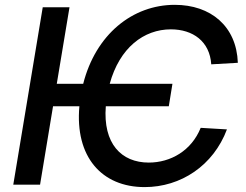

<svg xmlns="http://www.w3.org/2000/svg" viewBox="-20 -757 1009 787"><path d="M686.8 -413.4H429.7C470.2 -561.4 569.6 -636.7 680.4 -636.7C770.6 -636.7 839.8 -587.4 845.9 -493.3L954.9 -499.6C949.6 -649.9 843.4 -737.2 696.4 -737.2C522.7 -737.2 372.2 -615.4 321 -413.4H212.7L264.9 -727.3H155.2L34.4 0H144.2L197.4 -321.4H305.4C286.6 -114.3 397 9.9 572.8 9.9C721.2 9.9 854.4 -78.1 910.2 -226.6L802.6 -233C764.9 -139.2 679.3 -90.6 589.8 -90.6C477.3 -90.6 401.6 -168.3 413.7 -321.4H671.9Z"/></svg>

Font: Magic Ui Pro Medium
Style: Italic
Weight: 500
Italic angle: -9.39999°
Designer: Stefan Endress, Andreas Faust
Version: Version 1.000;FEAKit 1.0